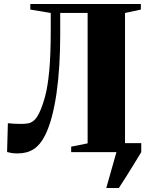

<svg xmlns="http://www.w3.org/2000/svg" viewBox="-20 -763 744 963"><path d="M513 180 564 0V-45H688.5V0Q668 34 648.2 66Q628.5 98 610.2 127Q592 156 576 180ZM68.5 6.5Q50 6.5 38 4.5Q26 2.5 15.5 -0.5L19.5 -145Q36 -143.5 50 -142.5Q64 -141.5 85.5 -141.5Q105 -141.5 120.8 -144.2Q136.5 -147 150.2 -158.8Q164 -170.5 177 -197Q193 -230.5 206.2 -279.5Q219.5 -328.5 227 -408Q234.5 -487.5 234.5 -612V-698L132 -715V-743H686.5V-715L607 -698V-43.5L688 -27.5V0H337V-27.5L419.5 -44V-698H282V-587.5Q282 -509.5 277.5 -435.5Q273 -361.5 263.5 -295.5Q254 -229.5 239.5 -175.5Q225 -121.5 205.5 -83Q182.5 -37 149.2 -15.2Q116 6.5 68.5 6.5Z"/></svg>

Font: Merriweather 120pt Black
Style: Regular
Weight: 900
Designer: Eben Sorkin
Foundry: Eben Sorkin
Version: Version 2.100